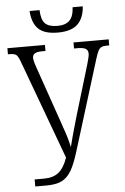

<svg xmlns="http://www.w3.org/2000/svg" viewBox="-60 -936 637 978"><g transform="rotate(-5 259.0 -446.5)"><path d="M80 -36H129Q175 -36 203 -58.5Q231 -81 249 -133L65 -632Q54 -664 44.5 -673.5Q35 -683 9 -683H0V-714H192V-683H175Q148 -683 137 -675.5Q126 -668 126 -654Q126 -642 131 -627Q136 -612 137 -608L241 -308Q244 -301 248 -287Q269 -230 278 -184Q289 -230 321 -340L398 -596Q400 -604 405 -622Q410 -640 410 -650Q410 -668 397.5 -675.5Q385 -683 356 -683H338V-714H518V-683H504Q487 -683 477.5 -678Q468 -673 461.5 -660.5Q455 -648 446 -619L305 -163Q285 -97 265 -63Q245 -29 216 -14.5Q187 0 137 0H80ZM129 -893H180Q182 -843 201.5 -824Q221 -805 265 -805Q305 -805 326 -825.5Q347 -846 349 -893H401Q397 -833 364.5 -802Q332 -771 263 -771Q195 -771 164 -801Q133 -831 129 -893Z"/></g></svg>

Font: Noto Serif CondLight
Style: Regular
Weight: 300
Width: 3
Designer: Monotype Design Team
Foundry: Monotype Imaging Inc.
Version: Version 1.001